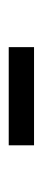

<svg xmlns="http://www.w3.org/2000/svg" viewBox="151 -796 98 440"><g transform="rotate(90 200.0 -576.0)"><path d="M313 -547V-605H88V-547Z"/></g></svg>

Font: Ponomar Unicode
Style: Regular
Weight: 400
Version: 1.3